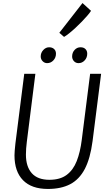

<svg xmlns="http://www.w3.org/2000/svg" viewBox="-20 -1231 704 1259"><path d="M294 8Q187 8 131 -49.2Q75 -106.5 75 -212Q75 -224 76.5 -243.5Q78 -263 81 -290L139 -747H212L156 -302Q153 -279 151.5 -257.5Q150 -236 150 -217Q150 -138.5 188.5 -95.2Q227 -52 304 -52Q374 -52 417 -84Q460 -116 483 -174.5Q506 -233 516 -313L571 -747H643L587 -306Q579.5 -249 566.8 -203.2Q554 -157.5 536 -123Q499.5 -54 440 -23Q380.5 8 294 8ZM289 -817Q272 -817 259.5 -829.8Q247 -842.5 247 -861Q247 -885 263.8 -903Q280.5 -921 302 -921Q322.5 -921 334.8 -909.5Q347 -898 347 -879Q347 -853 330 -835Q313 -817 289 -817ZM495 -817Q477 -817 465 -829.8Q453 -842.5 453 -861Q453 -886 469 -903.5Q485 -921 508 -921Q528.5 -921 540.2 -909.5Q552 -898 552 -879Q552 -853 535.2 -835Q518.5 -817 495 -817ZM400 -989 369 -1016 521 -1211 577 -1160Q569 -1147.5 553.2 -1129Q537.5 -1110.5 517 -1089.5Q496.5 -1068.5 475 -1048.5Q453.5 -1028.5 433.8 -1012.8Q414 -997 400 -989Z"/></svg>

Font: Koeln Type Sans Light
Style: Italic
Weight: 300
Italic angle: -7.5°
Designer: Eben Sorkin
Foundry: Eben Sorkin
Version: Version 2.001